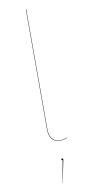

<svg xmlns="http://www.w3.org/2000/svg" viewBox="-105 -770 490 1049"><g transform="rotate(-10 140.0 -245.5)"><path d="M120 -64V-730H122V-64Q122 -31 136.5 -12Q151 7 179 7Q201 7 220 -1V1Q201 9 179 9Q150 9 135 -10Q120 -29 120 -64ZM179 112 178 120 153 239H152L175 117Q169 117 169 112Q169 107 174 107Q179 107 179 112Z"/></g></svg>

Font: FiraGO Two
Style: Regular
Weight: 100
Designer: bBox Type
Foundry: bBox Type GmbH
Version: Version 1.001